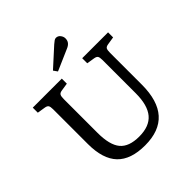

<svg xmlns="http://www.w3.org/2000/svg" viewBox="-241 -1100 1291 1291"><g transform="rotate(-45 405.0 -454.0)"><path d="M404 14Q269 14 203.5 -54.5Q138 -123 138 -265V-596Q138 -621 131.5 -630.5Q125 -640 105 -643L49 -652V-700H325V-652L267 -643Q249 -640 243 -629.5Q237 -619 237 -592V-272Q237 -157 279 -106.5Q321 -56 418 -56Q515 -56 561 -110.5Q607 -165 607 -279V-596Q607 -621 600.5 -630.5Q594 -640 574 -643L519 -652V-700H765V-652L708 -643Q689 -640 683 -630Q677 -620 677 -592V-291Q677 14 404 14ZM341 -752 321 -780 452 -899Q465 -910 473.5 -916Q482 -922 491 -922Q510 -922 522 -906.5Q534 -891 534 -874Q534 -853 523 -839.5Q512 -826 492 -818Z"/></g></svg>

Font: Literata 12pt
Style: Regular
Weight: 400
Designer: Latin by Veronika Burian and Jose Scaglione. Greek by Irene Vlachou. Cyrillic by Vera Evstafieva.
Foundry: TypeTogether
Version: Version 3.002